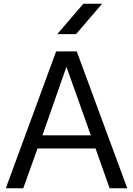

<svg xmlns="http://www.w3.org/2000/svg" viewBox="-20 -1013 709 1023"><path d="M385 -831H285L424 -993H524ZM489 -222H180L104 -10H11L279 -739H389L658 -10H564ZM464 -292 334 -657 206 -292Z"/></svg>

Font: Kakao Big Sans
Style: Regular
Weight: 400
Designer: Park Young-rak; Lee Sang-min; Kim Jung-jin; Min Bon; Park Min-gyu;
Foundry: Kakao Corporation
Version: Version 2.003